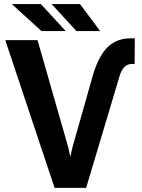

<svg xmlns="http://www.w3.org/2000/svg" viewBox="-20 -904 683 924"><path d="M176.8 -884.3H37.1L179.7 -754.4H296.4ZM365.2 -884.3H228.5L348.1 -754.4H461.9ZM160.6 -710.9H5.4L242.7 0H394.5L555.7 -538.6C566.9 -577.1 586.9 -596.2 614.7 -596.2H627.9L628.9 -719.2L609.9 -719.7C565.4 -719.7 528.8 -706.1 500 -679.2C471.2 -651.9 447.3 -607.9 428.7 -547.9L327.6 -190.9L318.4 -148.4L309.1 -192.9Z"/></svg>

Font: Roboto
Style: Bold
Weight: 700
Designer: Google
Version: Version 2.137; 2017